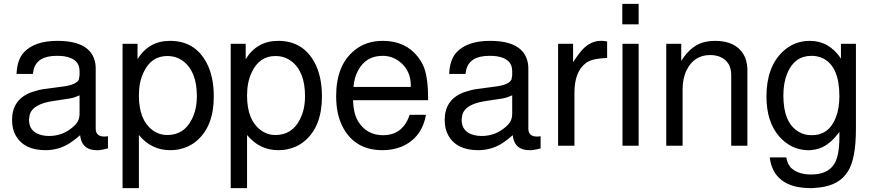

<svg xmlns="http://www.w3.org/2000/svg" viewBox="-20 -749 4487 987"><path d="M535 -49V14Q507 21 489 23H488H478Q407 23 394 -40L392 -54Q362 -28 337 -12Q281 23 214 23Q104 23 61 -52Q42 -86 42 -132Q42 -234 134 -272L145 -276L179 -286L198 -290Q213 -292 239 -295.5Q265 -299 302 -304Q375 -313 386 -342V-343V-344L389 -362V-384Q389 -448 308 -460Q300 -461 291 -461.5Q282 -462 272 -462Q168 -462 152 -387L149 -369H65Q68 -440 101 -478Q156 -539 275 -539Q450 -539 470 -423Q471 -417 471.5 -410.5Q472 -404 472 -396V-88Q472 -47 517 -47H519Q527 -47 530 -48H531ZM389 -259 379 -255Q362 -247 341 -243L255 -230Q150 -215 133 -161L129 -135V-134Q129 -69 196 -54Q211 -50 232 -50Q303 -50 356 -97Q369 -108 377 -120Q389 -138 389 -165Z M610 218V-524H687V-445Q745 -539 854 -539Q981 -539 1041 -428Q1079 -357 1079 -253Q1079 -99 990 -24Q952 8 899 19Q880 23 855 23Q758 23 694 -55V218ZM840 -461Q757 -461 718 -377Q694 -327 694 -258Q694 -133 763 -81Q797 -55 840 -55Q925 -55 965 -134Q992 -185 992 -255Q992 -382 921 -435Q886 -461 840 -461Z M1166 218V-524H1243V-445Q1301 -539 1410 -539Q1537 -539 1597 -428Q1635 -357 1635 -253Q1635 -99 1546 -24Q1508 8 1455 19Q1436 23 1411 23Q1314 23 1250 -55V218ZM1396 -461Q1313 -461 1274 -377Q1250 -327 1250 -258Q1250 -133 1319 -81Q1353 -55 1396 -55Q1481 -55 1521 -134Q1548 -185 1548 -255Q1548 -382 1477 -435Q1442 -461 1396 -461Z M1795 -234Q1797 -162 1823 -122Q1867 -54 1949 -54Q2051 -54 2086 -159H2170Q2148 -39 2044 5Q2000 23 1946 23Q1810 23 1747 -87Q1708 -154 1708 -255Q1708 -414 1802 -490Q1861 -539 1948 -539Q2064 -539 2128 -457Q2138 -444 2146 -430.5Q2154 -417 2160 -401Q2181 -347 2181 -234ZM2091 -302 2092 -308Q2092 -388 2033 -433Q1995 -462 1947 -462Q1861 -462 1821 -387Q1801 -351 1797 -302Z M2759 -49V14Q2731 21 2713 23H2712H2702Q2631 23 2618 -40L2616 -54Q2586 -28 2561 -12Q2505 23 2438 23Q2328 23 2285 -52Q2266 -86 2266 -132Q2266 -234 2358 -272L2369 -276L2403 -286L2422 -290Q2437 -292 2463 -295.5Q2489 -299 2526 -304Q2599 -313 2610 -342V-343V-344L2613 -362V-384Q2613 -448 2532 -460Q2524 -461 2515 -461.5Q2506 -462 2496 -462Q2392 -462 2376 -387L2373 -369H2289Q2292 -440 2325 -478Q2380 -539 2499 -539Q2674 -539 2694 -423Q2695 -417 2695.5 -410.5Q2696 -404 2696 -396V-88Q2696 -47 2741 -47H2743Q2751 -47 2754 -48H2755ZM2613 -259 2603 -255Q2586 -247 2565 -243L2479 -230Q2374 -215 2357 -161L2353 -135V-134Q2353 -69 2420 -54Q2435 -50 2456 -50Q2527 -50 2580 -97Q2593 -108 2601 -120Q2613 -138 2613 -165Z M2849 -524H2926V-429Q2953 -471 2975 -495Q3017 -539 3069 -539H3080L3101 -536V-451Q3029 -449 2998 -429L2994 -427L2992 -425Q2933 -381 2933 -272V0H2849Z M3263 -524V0H3180V-524ZM3263 -729V-624H3179V-729Z M3405 -524H3482V-436Q3536 -522 3612 -535Q3622 -537 3633 -538Q3644 -539 3656 -539Q3760 -539 3802 -470Q3820 -440 3822 -396V0H3739V-363Q3739 -432 3681 -457Q3658 -466 3631 -466Q3548 -466 3510 -389Q3489 -347 3489 -289V0H3405Z M4303 -524H4380V-86Q4380 67 4339 132L4325 151Q4277 211 4168 217Q4163 218 4157 218Q4151 218 4146 218Q4007 218 3958 130Q3941 98 3937 60H4022Q4028 98 4051 118L4054 120Q4089 148 4149 148Q4231 148 4265 99Q4295 59 4295 -44V-71L4288 -62Q4229 16 4154 22Q4149 23 4145 23Q4141 23 4136 23H4127Q4045 19 3986 -47Q3920 -123 3920 -253Q3920 -403 4003 -483Q4062 -539 4143 -539Q4242 -539 4303 -448ZM4152 -462Q4064 -462 4027 -372Q4007 -324 4007 -258Q4007 -118 4085 -72Q4113 -54 4153 -54Q4242 -54 4277 -146Q4295 -192 4295 -255Q4295 -405 4213 -448Q4185 -462 4152 -462Z"/></svg>

Font: Ekushey Lal Sabuj Normal
Style: Regular
Weight: 400
Designer: Al Mamun Sumon
Foundry: Al Mamun Sumon
Version: Version 1.0